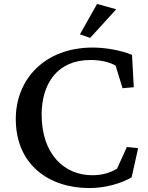

<svg xmlns="http://www.w3.org/2000/svg" viewBox="-20 -942 752 973"><path d="M433 11C516 11 594 -13 647 -43L680 -191L623 -197L573 -87C536 -65 496 -54 447 -54C305 -54 191 -162 191 -361C191 -514 267 -638 439 -638C483 -638 535 -629 566 -609L601 -495L658 -500L649 -664C593 -687 515 -701 450 -701C206 -701 60 -540 60 -339C60 -109 226 11 433 11ZM385 -768 437 -750 569 -895 472 -922Z"/></svg>

Font: TPK Tissa Web Medium
Style: Regular
Weight: 500
Designer: Jacques Le Bailly, Suppakit Chalermlarp | Katatrad Co.,Ltd.
Foundry: Jacques Le Bailly, Cadson Demak Co.,Ltd.
Version: Version 5.000;Glyphs 3.1.2 (3151)